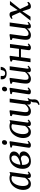

<svg xmlns="http://www.w3.org/2000/svg" viewBox="2016 -2856 1083 5154"><g transform="rotate(-90 2557.0 -278.5)"><path d="M452.5 -92Q449 -69 455.8 -60.2Q462.5 -51.5 471.5 -51.5Q480.5 -51.5 490.8 -58Q501 -64.5 516 -78L529.5 -53Q525.5 -46 510.2 -30.8Q495 -15.5 471.5 -2.8Q448 10 418.5 10Q390 10 372.5 -5.2Q355 -20.5 356 -54.5L360 -86.5Q342.5 -63.5 319.8 -41.2Q297 -19 267 -4.5Q237 10 198 10Q143.5 10 107.5 -17Q71.5 -44 53.8 -91Q36 -138 36 -197Q36 -246.5 49.5 -298.2Q63 -350 89.5 -397.8Q116 -445.5 155.2 -483.5Q194.5 -521.5 245.8 -543.5Q297 -565.5 359.5 -565.5Q383 -565.5 410.5 -559.5Q438 -553.5 459.5 -545L518 -564.5ZM408.5 -495.5Q395 -504.5 379.2 -508.5Q363.5 -512.5 345.5 -512.5Q305 -512.5 272.5 -494.2Q240 -476 215.5 -444.5Q191 -413 174.5 -372.8Q158 -332.5 149.8 -288.5Q141.5 -244.5 141.5 -201.5Q141.5 -153.5 152.5 -120.5Q163.5 -87.5 182.5 -71Q201.5 -54.5 227 -54.5Q250 -54.5 270 -63.2Q290 -72 306.8 -86Q323.5 -100 337 -116.2Q350.5 -132.5 361 -147.5Z M801 9.5Q752 9.5 715 -6Q678 -21.5 653 -50.8Q628 -80 615.2 -121Q602.5 -162 602.5 -212.5Q602.5 -288.5 626.5 -353Q650.5 -417.5 692.8 -465.5Q735 -513.5 790.2 -540Q845.5 -566.5 907.5 -566.5Q965.5 -566.5 1000.8 -550Q1036 -533.5 1052 -507.5Q1068 -481.5 1068 -452Q1068 -419 1055.2 -388.5Q1042.5 -358 1015.5 -334.2Q988.5 -310.5 946.5 -297.5Q991 -298 1018 -282.8Q1045 -267.5 1057.5 -242.2Q1070 -217 1070 -187.5Q1070 -151 1051.5 -116.2Q1033 -81.5 998 -52.8Q963 -24 913 -7.2Q863 9.5 801 9.5ZM824 -39.5Q863.5 -39.5 894 -57.2Q924.5 -75 942.2 -105Q960 -135 960 -172Q960 -199.5 949.2 -219Q938.5 -238.5 917.5 -248.8Q896.5 -259 865 -259Q857.5 -257.5 846.5 -253.8Q835.5 -250 821.8 -246.2Q808 -242.5 793.5 -239Q776 -235.5 754.8 -231.8Q733.5 -228 709.5 -226.5Q709 -218.5 708.8 -210.5Q708.5 -202.5 708.5 -194.5Q708.5 -151.5 722.2 -116.2Q736 -81 762 -60.2Q788 -39.5 824 -39.5ZM711 -274Q728.5 -275 744 -277.2Q759.5 -279.5 775 -283.5Q790.5 -287.5 808.5 -293.5Q853 -308.5 887.2 -327.8Q921.5 -347 941 -374.2Q960.5 -401.5 960.5 -438.5Q960.5 -476.5 941 -495.5Q921.5 -514.5 885 -514.5Q844.5 -514.5 814 -492.5Q783.5 -470.5 762.5 -434.5Q741.5 -398.5 728.8 -356.2Q716 -314 711 -274Z M1236.5 10Q1214.5 10 1198.8 3.2Q1183 -3.5 1175.5 -17.5Q1168 -31.5 1170 -53.5Q1172 -73 1177.2 -107.8Q1182.5 -142.5 1189.2 -187.5Q1196 -232.5 1204 -283Q1212 -333.5 1219.5 -385Q1227 -436.5 1233.5 -484.5L1171.5 -507.5L1178 -541.5L1322 -564L1344 -553.5L1273 -87Q1270.5 -69 1275.5 -60.2Q1280.5 -51.5 1288.5 -51.5Q1299 -51.5 1310.5 -58.2Q1322 -65 1339 -81.5L1351.5 -56.5Q1346.5 -49 1331.2 -33Q1316 -17 1292 -3.5Q1268 10 1236.5 10ZM1304 -629.5Q1279 -629.5 1262.8 -646.5Q1246.5 -663.5 1247 -691.5Q1247.5 -724 1267.5 -745.2Q1287.5 -766.5 1317 -766.5Q1342.5 -766.5 1358 -750Q1373.5 -733.5 1373 -707.5Q1373 -673 1353.5 -651.2Q1334 -629.5 1304 -629.5Z M1845.5 -92Q1842 -69 1848.8 -60.2Q1855.5 -51.5 1864.5 -51.5Q1873.5 -51.5 1883.8 -58Q1894 -64.5 1909 -78L1922.5 -53Q1918.5 -46 1903.2 -30.8Q1888 -15.5 1864.5 -2.8Q1841 10 1811.5 10Q1783 10 1765.5 -5.2Q1748 -20.5 1749 -54.5L1753 -86.5Q1735.5 -63.5 1712.8 -41.2Q1690 -19 1660 -4.5Q1630 10 1591 10Q1536.5 10 1500.5 -17Q1464.5 -44 1446.8 -91Q1429 -138 1429 -197Q1429 -246.5 1442.5 -298.2Q1456 -350 1482.5 -397.8Q1509 -445.5 1548.2 -483.5Q1587.5 -521.5 1638.8 -543.5Q1690 -565.5 1752.5 -565.5Q1776 -565.5 1803.5 -559.5Q1831 -553.5 1852.5 -545L1911 -564.5ZM1801.5 -495.5Q1788 -504.5 1772.2 -508.5Q1756.5 -512.5 1738.5 -512.5Q1698 -512.5 1665.5 -494.2Q1633 -476 1608.5 -444.5Q1584 -413 1567.5 -372.8Q1551 -332.5 1542.8 -288.5Q1534.5 -244.5 1534.5 -201.5Q1534.5 -153.5 1545.5 -120.5Q1556.5 -87.5 1575.5 -71Q1594.5 -54.5 1620 -54.5Q1643 -54.5 1663 -63.2Q1683 -72 1699.8 -86Q1716.5 -100 1730 -116.2Q1743.5 -132.5 1754 -147.5Z M2324.5 242.5 2317.5 213.5Q2339.5 204 2353.5 193.5Q2367.5 183 2375.5 166.5Q2385.5 147 2384.8 120.8Q2384 94.5 2388.5 67.5Q2391.5 40.5 2407 21.2Q2422.5 2 2433 -12L2493.5 -48.5Q2475.5 -27.5 2469.8 -5.2Q2464 17 2464.5 45Q2465 57.5 2466.2 71.8Q2467.5 86 2467.5 99.5Q2467.5 132.5 2456.8 159.2Q2446 186 2418 207Q2400 220 2378.5 228.8Q2357 237.5 2324.5 242.5ZM2147.5 10Q2113.5 10 2085.2 -2Q2057 -14 2040 -42.2Q2023 -70.5 2023 -119Q2023 -136.5 2024.5 -157.5Q2026 -178.5 2028.5 -202Q2031 -225.5 2034.2 -249Q2037.5 -272.5 2041 -294L2069.5 -480.5L2016.5 -508L2022.5 -544L2155.5 -564L2176 -553.5L2141 -290Q2138.5 -269 2135.5 -248.2Q2132.5 -227.5 2129.8 -207.8Q2127 -188 2125.5 -169.8Q2124 -151.5 2124 -135Q2124 -102.5 2131.8 -84.8Q2139.5 -67 2154.2 -60Q2169 -53 2189.5 -53Q2215.5 -53 2242.2 -67Q2269 -81 2292.5 -102.5Q2316 -124 2332.5 -148L2387.5 -559.5H2487.5L2423.5 -88Q2421 -69.5 2425.5 -60.5Q2430 -51.5 2439 -51.5Q2448.5 -51.5 2460.2 -58.5Q2472 -65.5 2490 -82L2502 -56.5Q2497.5 -49 2481.5 -33.2Q2465.5 -17.5 2440.8 -4Q2416 9.5 2385.5 9.5Q2354.5 9.5 2339.8 -7.5Q2325 -24.5 2327 -52.5Q2326.5 -54.5 2326.8 -59Q2327 -63.5 2327.8 -69.2Q2328.5 -75 2329.2 -81Q2330 -87 2330.5 -92.5L2329 -93.5Q2314.5 -74 2296 -55.5Q2277.5 -37 2254.5 -22.2Q2231.5 -7.5 2205 1.2Q2178.5 10 2147.5 10Z M2670.5 10Q2648.5 10 2632.8 3.2Q2617 -3.5 2609.5 -17.5Q2602 -31.5 2604 -53.5Q2606 -73 2611.2 -107.8Q2616.5 -142.5 2623.2 -187.5Q2630 -232.5 2638 -283Q2646 -333.5 2653.5 -385Q2661 -436.5 2667.5 -484.5L2605.5 -507.5L2612 -541.5L2756 -564L2778 -553.5L2707 -87Q2704.5 -69 2709.5 -60.2Q2714.5 -51.5 2722.5 -51.5Q2733 -51.5 2744.5 -58.2Q2756 -65 2773 -81.5L2785.5 -56.5Q2780.5 -49 2765.2 -33Q2750 -17 2726 -3.5Q2702 10 2670.5 10ZM2738 -629.5Q2713 -629.5 2696.8 -646.5Q2680.5 -663.5 2681 -691.5Q2681.5 -724 2701.5 -745.2Q2721.5 -766.5 2751 -766.5Q2776.5 -766.5 2792 -750Q2807.5 -733.5 2807 -707.5Q2807 -673 2787.5 -651.2Q2768 -629.5 2738 -629.5Z M3015.5 10Q2981.5 10 2953.2 -2Q2925 -14 2908 -42.2Q2891 -70.5 2891 -119Q2891 -136.5 2892.5 -157.5Q2894 -178.5 2896.5 -202Q2899 -225.5 2902.2 -249Q2905.5 -272.5 2909 -294L2937.5 -480.5L2884.5 -508L2890.5 -544L3023.5 -564L3044 -553.5L3009 -290Q3006.5 -269 3003.5 -248.2Q3000.5 -227.5 2997.8 -207.8Q2995 -188 2993.5 -169.8Q2992 -151.5 2992 -135Q2992 -102.5 2999.8 -84.8Q3007.5 -67 3022.2 -60Q3037 -53 3057.5 -53Q3083.5 -53 3110.2 -67Q3137 -81 3160.5 -102.5Q3184 -124 3200.5 -148L3255.5 -559.5H3355.5L3291.5 -88Q3289 -69.5 3293.5 -60.5Q3298 -51.5 3307 -51.5Q3316.5 -51.5 3328.2 -58.5Q3340 -65.5 3358 -82L3370 -56.5Q3365.5 -49 3349.5 -33.2Q3333.5 -17.5 3308.8 -4Q3284 9.5 3253.5 9.5Q3222.5 9.5 3207.8 -7.5Q3193 -24.5 3195 -52.5Q3194.5 -54.5 3194.8 -59Q3195 -63.5 3195.8 -69.2Q3196.5 -75 3197.2 -81Q3198 -87 3198.5 -92.5L3197 -93.5Q3182.5 -74 3164 -55.5Q3145.5 -37 3122.5 -22.2Q3099.5 -7.5 3073 1.2Q3046.5 10 3015.5 10ZM3086.5 -800.5Q3093.5 -800.5 3095.2 -794.8Q3097 -789 3097 -780.5Q3097 -772.5 3095.8 -762.5Q3094.5 -752.5 3094.5 -744Q3094.5 -715.5 3111 -698.8Q3127.5 -682 3164.5 -682Q3195.5 -682 3213.2 -693.8Q3231 -705.5 3239.5 -725.5Q3248 -745.5 3251 -769Q3252.5 -780.5 3256.2 -790.5Q3260 -800.5 3269 -800.5H3340Q3340 -797 3340 -793.5Q3340 -790 3339 -785Q3326 -710 3278.5 -675.5Q3231 -641 3159 -641Q3115 -641 3080 -654.5Q3045 -668 3024.5 -696.2Q3004 -724.5 3004 -768Q3004 -776 3005 -784.2Q3006 -792.5 3008 -800.5Z M3893.5 -87Q3891.5 -68.5 3895.8 -60Q3900 -51.5 3907 -51.5Q3916 -51.5 3926.5 -57Q3937 -62.5 3952.5 -76.5L3965.5 -51Q3961 -44 3945.8 -29.2Q3930.5 -14.5 3907.2 -2.2Q3884 10 3855 10Q3833.5 10 3817.2 2.8Q3801 -4.5 3793 -19Q3785 -33.5 3788 -55.5L3815.5 -257.5H3598L3563 0H3464L3529 -480.5L3480.5 -505L3487.5 -541.5L3613.5 -564L3637 -552L3605 -310.5H3823L3854.5 -552H3953.5Z M4191 10Q4157 10 4128.8 -2Q4100.5 -14 4083.5 -42.2Q4066.5 -70.5 4066.5 -119Q4066.5 -136.5 4068 -157.5Q4069.5 -178.5 4072 -202Q4074.5 -225.5 4077.8 -249Q4081 -272.5 4084.5 -294L4113 -480.5L4060 -508L4066 -544L4199 -564L4219.5 -553.5L4184.5 -290Q4182 -269 4179 -248.2Q4176 -227.5 4173.2 -207.8Q4170.5 -188 4169 -169.8Q4167.5 -151.5 4167.5 -135Q4167.5 -102.5 4175.2 -84.8Q4183 -67 4197.8 -60Q4212.5 -53 4233 -53Q4259 -53 4285.8 -67Q4312.5 -81 4336 -102.5Q4359.5 -124 4376 -148L4431 -559.5H4531L4467 -88Q4464.5 -69.5 4469 -60.5Q4473.5 -51.5 4482.5 -51.5Q4492 -51.5 4503.8 -58.5Q4515.5 -65.5 4533.5 -82L4545.5 -56.5Q4541 -49 4525 -33.2Q4509 -17.5 4484.2 -4Q4459.5 9.5 4429 9.5Q4398 9.5 4383.2 -7.5Q4368.5 -24.5 4370.5 -52.5Q4370 -54.5 4370.2 -59Q4370.5 -63.5 4371.2 -69.2Q4372 -75 4372.8 -81Q4373.5 -87 4374 -92.5L4372.5 -93.5Q4358 -74 4339.5 -55.5Q4321 -37 4298 -22.2Q4275 -7.5 4248.5 1.2Q4222 10 4191 10Z M4956 10Q4937 10 4924 3.5Q4911 -3 4903 -15Q4895 -27 4889.5 -43.5L4818.5 -263L4856.5 -258L4686.5 0H4581L4831 -320.5L4821.5 -244.5L4723 -468Q4717 -482 4709.2 -491.5Q4701.5 -501 4687.5 -501Q4673 -501 4660.8 -494.2Q4648.5 -487.5 4642 -480L4626 -507.5Q4630 -513.5 4646 -527.2Q4662 -541 4688 -552.5Q4714 -564 4749 -564Q4767.5 -564 4780.8 -558.2Q4794 -552.5 4802.5 -542.5Q4811 -532.5 4814.5 -520L4876 -302L4839 -308L5006 -552.5H5108L4864 -245.5L4873.5 -320.5L4977 -97.5Q4984.5 -81 4992.5 -69.8Q5000.5 -58.5 5014 -58.5Q5024.5 -58.5 5038 -65.8Q5051.5 -73 5068 -89L5085 -58.5Q5081.5 -51.5 5066.5 -35Q5051.5 -18.5 5024.5 -4.2Q4997.5 10 4956 10Z"/></g></svg>

Font: Merriweather 24pt
Style: Italic
Weight: 400
Italic angle: -7.8°
Designer: Eben Sorkin
Foundry: Eben Sorkin
Version: Version 2.101